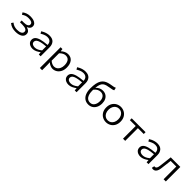

<svg xmlns="http://www.w3.org/2000/svg" viewBox="482 -2810 5039 5039"><g transform="rotate(45 3001.5 -290.5)"><path d="M311 13.2Q245.6 13.2 186.5 -4.2Q127.4 -21.5 70.8 -67.9L107.9 -122.1Q154.3 -83 203.9 -68.1Q253.4 -53.2 305.2 -53.2Q389.6 -53.2 436.8 -79.8Q483.9 -106.4 483.9 -154.8Q483.9 -203.1 438.7 -225.6Q393.6 -248 309.1 -248H221.2V-313H294.9Q377.4 -313 417.7 -335.9Q458 -358.9 458 -399.9Q458 -443.4 419.2 -464.6Q380.4 -485.8 306.2 -485.8Q246.1 -485.8 204.1 -470.2Q162.1 -454.6 120.1 -423.8L85 -479Q130.9 -513.7 185.1 -533.4Q239.3 -553.2 310.1 -553.2Q377 -553.2 428.7 -537.4Q480.5 -521.5 509.8 -489.3Q539.1 -457 539.1 -408.2Q539.1 -324.7 442.9 -288.1V-283.2Q497.1 -269.5 531.5 -238Q565.9 -206.5 565.9 -147.9Q565.9 -71.3 496.1 -29.1Q426.3 13.2 311 13.2Z M943.8 13.2Q894 13.2 852.3 -4.4Q810.5 -22 785.2 -55.9Q759.8 -89.8 759.8 -139.2Q759.8 -199.2 800 -239.7Q840.3 -280.3 927.7 -304.7Q1015.1 -329.1 1155.8 -339.8Q1154.8 -378.4 1140.6 -411.6Q1126.5 -444.8 1094.7 -464.8Q1063 -484.9 1008.8 -484.9Q954.1 -484.9 903.3 -462.9Q852.5 -440.9 815.9 -417L783.2 -475.1Q809.1 -492.2 846.7 -510Q884.3 -527.8 929.2 -539.8Q974.1 -551.8 1021 -551.8Q1131.3 -551.8 1184.1 -491.7Q1236.8 -431.6 1236.8 -334V0H1168.9L1163.1 -75.2H1159.2Q1114.7 -39.6 1058.3 -13.2Q1002 13.2 943.8 13.2ZM964.8 -53.2Q1012.2 -53.2 1059.8 -75Q1107.4 -96.7 1155.8 -137.2V-285.2Q1035.6 -275.4 966.6 -256.6Q897.5 -237.8 868.7 -209.7Q839.8 -181.6 839.8 -144Q839.8 -111.3 857.7 -91.3Q875.5 -71.3 904.1 -62.3Q932.6 -53.2 964.8 -53.2Z M1439.9 231V-539.1H1507.8L1516.1 -467.8H1519Q1556.6 -504.9 1607.2 -528.3Q1657.7 -551.8 1708 -551.8Q1818.4 -551.8 1875.7 -477.1Q1933.1 -402.3 1933.1 -277.8Q1933.1 -186 1898.7 -120.8Q1864.3 -55.7 1807.9 -21.2Q1751.5 13.2 1686 13.2Q1648.4 13.2 1603 -5.4Q1557.6 -23.9 1521 -57.1H1518.1L1522.9 44.9V231ZM1672.9 -56.2Q1723.6 -56.2 1763.2 -83Q1802.7 -109.9 1825.4 -159.4Q1848.1 -209 1848.1 -276.9Q1848.1 -368.7 1810.8 -425.8Q1773.4 -482.9 1688 -482.9Q1650.4 -482.9 1608.2 -462.2Q1565.9 -441.4 1522.9 -397.9V-123Q1562.5 -86.4 1603.8 -71.3Q1645 -56.2 1672.9 -56.2Z M2277.8 13.2Q2228 13.2 2186.3 -4.4Q2144.5 -22 2119.1 -55.9Q2093.8 -89.8 2093.8 -139.2Q2093.8 -199.2 2134 -239.7Q2174.3 -280.3 2261.7 -304.7Q2349.1 -329.1 2489.7 -339.8Q2488.8 -378.4 2474.6 -411.6Q2460.4 -444.8 2428.7 -464.8Q2397 -484.9 2342.8 -484.9Q2288.1 -484.9 2237.3 -462.9Q2186.5 -440.9 2149.9 -417L2117.2 -475.1Q2143.1 -492.2 2180.7 -510Q2218.3 -527.8 2263.2 -539.8Q2308.1 -551.8 2355 -551.8Q2465.3 -551.8 2518.1 -491.7Q2570.8 -431.6 2570.8 -334V0H2502.9L2497.1 -75.2H2493.2Q2448.7 -39.6 2392.3 -13.2Q2335.9 13.2 2277.8 13.2ZM2298.8 -53.2Q2346.2 -53.2 2393.8 -75Q2441.4 -96.7 2489.7 -137.2V-285.2Q2369.6 -275.4 2300.5 -256.6Q2231.4 -237.8 2202.6 -209.7Q2173.8 -181.6 2173.8 -144Q2173.8 -111.3 2191.7 -91.3Q2209.5 -71.3 2238 -62.3Q2266.6 -53.2 2298.8 -53.2Z M3014.2 -55.2Q3087.4 -55.2 3129.6 -114Q3171.9 -172.9 3171.9 -268.1Q3171.9 -352.5 3130.9 -404.3Q3089.8 -456.1 3012.2 -456.1Q2969.2 -456.1 2923.3 -434.3Q2877.4 -412.6 2833 -355Q2833 -344.7 2833 -333.5Q2833 -322.3 2833 -311Q2833 -234.9 2853 -177.2Q2873 -119.6 2913.3 -87.4Q2953.6 -55.2 3014.2 -55.2ZM3216.8 -812 3233.9 -735.8Q3210.9 -721.7 3181.9 -714.8Q3152.8 -708 3116.2 -703.1Q3049.8 -692.9 3000.5 -679.9Q2951.2 -667 2917.2 -640.1Q2883.3 -613.3 2863.8 -562.7Q2844.2 -512.2 2836.9 -426.8Q2875 -473.6 2926 -496.8Q2977.1 -520 3030.8 -520Q3098.6 -520 3149.2 -489.5Q3199.7 -459 3227.8 -402.6Q3255.9 -346.2 3255.9 -268.1Q3255.9 -181.6 3224.4 -118.4Q3192.9 -55.2 3138.2 -21Q3083.5 13.2 3014.2 13.2Q2931.6 13.2 2873.5 -27.8Q2815.4 -68.8 2784.7 -144.8Q2753.9 -220.7 2753.9 -325.2Q2753.9 -434.1 2769.5 -509.3Q2785.2 -584.5 2814.9 -633.3Q2844.7 -682.1 2887 -711.2Q2929.2 -740.2 2982.7 -755.9Q3036.1 -771.5 3099.1 -780.8Q3131.3 -786.1 3150.9 -789.8Q3170.4 -793.5 3185.1 -798.6Q3199.7 -803.7 3216.8 -812Z M3668.9 13.2Q3598.6 13.2 3537.8 -20Q3477.1 -53.2 3439.9 -116.5Q3402.8 -179.7 3402.8 -269Q3402.8 -358.9 3439.9 -422.1Q3477.1 -485.4 3537.8 -518.6Q3598.6 -551.8 3668.9 -551.8Q3739.3 -551.8 3799.8 -518.6Q3860.4 -485.4 3897.2 -422.1Q3934.1 -358.9 3934.1 -269Q3934.1 -179.7 3897.2 -116.5Q3860.4 -53.2 3799.8 -20Q3739.3 13.2 3668.9 13.2ZM3668.9 -55.2Q3722.7 -55.2 3763.2 -82Q3803.7 -108.9 3826.4 -157Q3849.1 -205.1 3849.1 -269Q3849.1 -332.5 3826.4 -380.9Q3803.7 -429.2 3763.2 -456.5Q3722.7 -483.9 3668.9 -483.9Q3614.7 -483.9 3574.2 -456.5Q3533.7 -429.2 3510.7 -380.9Q3487.8 -332.5 3487.8 -269Q3487.8 -205.1 3510.7 -157Q3533.7 -108.9 3574.2 -82Q3614.7 -55.2 3668.9 -55.2Z M4294.9 0V-471.2H4078.1V-539.1H4592.8V-471.2H4376V0Z M4945.8 13.2Q4896 13.2 4854.2 -4.4Q4812.5 -22 4787.1 -55.9Q4761.7 -89.8 4761.7 -139.2Q4761.7 -199.2 4802 -239.7Q4842.3 -280.3 4929.7 -304.7Q5017.1 -329.1 5157.7 -339.8Q5156.7 -378.4 5142.6 -411.6Q5128.4 -444.8 5096.7 -464.8Q5064.9 -484.9 5010.7 -484.9Q4956.1 -484.9 4905.3 -462.9Q4854.5 -440.9 4817.9 -417L4785.2 -475.1Q4811 -492.2 4848.6 -510Q4886.2 -527.8 4931.2 -539.8Q4976.1 -551.8 5022.9 -551.8Q5133.3 -551.8 5186 -491.7Q5238.8 -431.6 5238.8 -334V0H5170.9L5165 -75.2H5161.1Q5116.7 -39.6 5060.3 -13.2Q5003.9 13.2 4945.8 13.2ZM4966.8 -53.2Q5014.2 -53.2 5061.8 -75Q5109.4 -96.7 5157.7 -137.2V-285.2Q5037.6 -275.4 4968.5 -256.6Q4899.4 -237.8 4870.6 -209.7Q4841.8 -181.6 4841.8 -144Q4841.8 -111.3 4859.6 -91.3Q4877.4 -71.3 4906 -62.3Q4934.6 -53.2 4966.8 -53.2Z M5418 13.2Q5403.8 13.2 5393.1 11Q5382.3 8.8 5371.1 4.9L5386.7 -70.8Q5392.1 -69.3 5398.2 -68.1Q5404.3 -66.9 5411.1 -66.9Q5440.4 -66.9 5459 -95.2Q5477.5 -123.5 5484.9 -185.1Q5496.1 -273.4 5506.3 -362.1Q5516.6 -450.7 5526.9 -539.1H5882.8V0H5800.8V-471.2H5591.8Q5583 -395 5573.7 -318.4Q5564.5 -241.7 5555.2 -165Q5532.7 13.2 5418 13.2Z"/></g></svg>

Font: Shanggu Mono N
Style: Regular
Weight: 350
Designer: GuiWonder
Version: Version 1.021